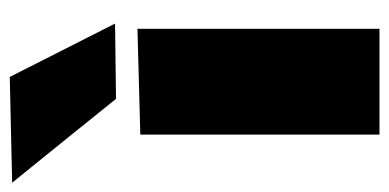

<svg xmlns="http://www.w3.org/2000/svg" viewBox="-288 -590 816 403"><g transform="rotate(-90 120.5 -388.0)"><path d="M40 0V-502L262 -508V0ZM115 -553Q73.5 -605 29.2 -659.5Q-15 -714 -61 -771L161 -776Q189 -720.5 217 -665.5Q245 -610.5 273 -555Z"/></g></svg>

Font: Commissioner Black
Style: Regular
Weight: 900
Designer: Kostas Bartsokas
Foundry: Kostas Bartsokas
Version: Version 1.000; ttfautohint (v1.8.3)